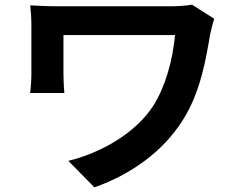

<svg xmlns="http://www.w3.org/2000/svg" viewBox="-20 -751 1040 826"><path d="M806 -731C779 -726 745 -724 711 -724H233C186 -724 142 -726 110 -728C113 -702 115 -671 115 -644V-433C115 -406 113 -382 110 -351H257C254 -382 253 -418 253 -433V-600H733C723 -492 692 -381 642 -300C563 -175 409 -92 274 -59L386 55C546 -1 682 -101 765 -232C843 -353 866 -498 884 -603C887 -617 896 -655 902 -670Z"/></svg>

Font: Noto Sans T Chinese Bold
Style: Bold
Weight: 700
Designer: Ryoko NISHIZUKA (kana & ideographs); Paul D. Hunt (Latin, Greek & Cyrillic); Wenlong ZHANG (bopomofo); Sandoll Communica
Foundry: Adobe Systems Incorporated
Version: Version 1.000;PS 1;hotconv 1.0.78;makeotf.lib2.5.61930